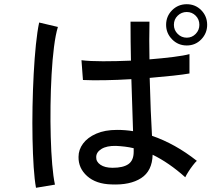

<svg xmlns="http://www.w3.org/2000/svg" viewBox="-20 -869 1040 912"><path d="M509 7Q436 5 394 -32.5Q352 -70 353 -124Q353 -158 374.5 -187Q396 -216 437 -234Q478 -252 536 -252Q575 -252 612 -246Q611 -292 608.5 -354.5Q606 -417 604 -493Q539 -489 477.5 -488Q416 -487 374 -489L367 -583Q406 -578 469.5 -578Q533 -578 602 -581Q601 -625 600.5 -671Q600 -717 600 -766H690Q688 -675 690 -587Q752 -592 803.5 -598.5Q855 -605 880 -612V-520Q852 -515 801.5 -509.5Q751 -504 691 -499Q693 -417 696 -346Q699 -275 702 -224Q757 -205 810 -175.5Q863 -146 915 -105Q908 -99 896 -83.5Q884 -68 874 -52Q864 -36 860 -27Q783 -96 705 -134Q703 -57 650.5 -23Q598 11 509 7ZM151 23Q144 -15 140 -75Q136 -135 134.5 -209.5Q133 -284 134.5 -363Q136 -442 140 -517.5Q144 -593 150.5 -656.5Q157 -720 166 -762L255 -741Q244 -705 236.5 -646Q229 -587 225 -515Q221 -443 220 -367Q219 -291 221 -219Q223 -147 228 -88Q233 -29 241 8ZM867 -653Q826 -653 797.5 -682Q769 -711 769 -751Q769 -792 797.5 -820.5Q826 -849 867 -849Q908 -849 936 -820.5Q964 -792 964 -751Q964 -711 936 -682Q908 -653 867 -653ZM515 -72Q565 -72 590 -89.5Q615 -107 615 -148V-165Q594 -170 573 -172.5Q552 -175 531 -176Q487 -177 462 -161.5Q437 -146 437 -123Q436 -101 457 -86.5Q478 -72 515 -72ZM867 -690Q892 -690 909.5 -708Q927 -726 927 -751Q927 -777 909.5 -794.5Q892 -812 867 -812Q842 -812 824 -794.5Q806 -777 806 -751Q806 -726 824 -708Q842 -690 867 -690Z"/></svg>

Font: Zen Kaku Gothic New Medium
Style: Regular
Weight: 500
Designer: Yoshimichi Ohira
Foundry: Positype
Version: Version 1.002